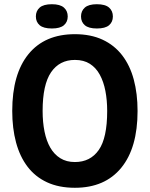

<svg xmlns="http://www.w3.org/2000/svg" viewBox="-20 -876 710 910"><path d="M38 -350Q38 -525 115 -619.5Q192 -714 335 -714Q410 -714 466 -688Q522 -662 559 -614Q596 -566 614 -499Q632 -432 632 -350Q632 -175 554.5 -80.5Q477 14 335 14Q259 14 203 -12Q147 -38 110.5 -86Q74 -134 56 -201Q38 -268 38 -350ZM182 -350Q182 -297 191 -252.5Q200 -208 218.5 -176Q237 -144 266 -126Q295 -108 335 -108Q408 -108 448 -165Q488 -222 488 -350Q488 -401 479.5 -445Q471 -489 453 -522Q435 -555 406 -573.5Q377 -592 335 -592Q262 -592 222 -533.5Q182 -475 182 -350ZM150 -798Q150 -824 168 -840Q186 -856 226 -856Q265 -856 283 -840Q301 -824 301 -798Q301 -772 283 -756.5Q265 -741 226 -741Q186 -741 168 -756.5Q150 -772 150 -798ZM364 -798Q364 -824 382 -840Q400 -856 439 -856Q479 -856 497 -840Q515 -824 515 -798Q515 -772 497 -756.5Q479 -741 439 -741Q400 -741 382 -756.5Q364 -772 364 -798Z"/></svg>

Font: PTSans
Style: Bold
Weight: 700
Designer: A.Korolkova, O.Umpeleva, V.Yefimov
Foundry: ParaType Ltd
Version: Version 2.003W OFL